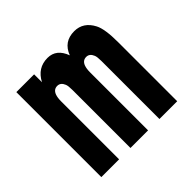

<svg xmlns="http://www.w3.org/2000/svg" viewBox="-136 -702 858 858"><g transform="rotate(-45 293.0 -273.5)"><path d="M53.2 0V-537.1H165.5V-487.3Q196.3 -546.9 259.8 -546.9Q315.4 -546.9 338.4 -484.4Q361.8 -546.9 428.7 -546.9Q485.8 -546.9 515.1 -490.2Q532.7 -456.1 532.7 -373.5V0H420.4V-366.2Q420.4 -392.6 416 -403.3Q406.2 -427.7 385.3 -427.7Q362.8 -427.7 354 -404.3Q348.6 -389.6 348.6 -366.2V0H237.3V-366.2Q237.3 -392.6 232.9 -403.3Q223.1 -427.7 202.1 -427.7Q179.7 -427.7 170.9 -404.3Q165.5 -389.6 165.5 -366.2V0Z"/></g></svg>

Font: Consola Mono
Style: Bold
Weight: 700
Monospace: yes
Designer: Wojciech Kalinowski "wmk69" (wmk69@o2.pl)
Foundry: Wojciech Kalinowski "wmk69" (wmk69@o2.pl)
Version: Version 2.1.0